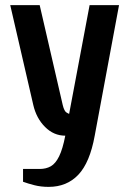

<svg xmlns="http://www.w3.org/2000/svg" viewBox="-20 -520 515 750"><path d="M170 210Q140 210 114.5 203.5Q89 197 70 190V140H135Q160 140 178.5 129.5Q197 119 211 90.5Q225 62 235 10Q190 10 156 -24Q122 -58 110 -110L20 -500H135L225 -110Q231 -85 240.5 -80Q250 -75 250 -75L330 -500H445L350 10Q331 115 286 162.5Q241 210 170 210Z"/></svg>

Font: Cuprum
Style: Regular
Weight: 400
Designer: Jovanny Lemonad
Foundry: Jovanny Lemonad
Version: Version 3.000